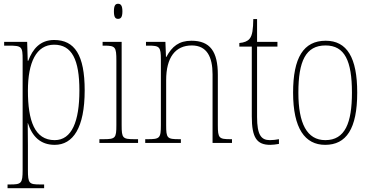

<svg xmlns="http://www.w3.org/2000/svg" viewBox="-20 -758 1967 1018"><path d="M20 240H214V220H194C134 220 128 215 128 143V14C128 -42 127 -82 127 -105H128C151 -34 195 10 270 10C367 10 429 -80 429 -279C429 -466 376 -546 267 -546C193 -546 153 -498 130 -436H127L124 -536H2V-516H26C96 -516 100 -511 100 -441V143C100 215 93 220 33 220H20ZM270 -15C163 -15 128 -119 128 -277C128 -427 172 -521 267 -521C361 -521 401 -442 401 -278C401 -115 361 -15 270 -15Z M606 -658C620 -658 629 -666 629 -698C629 -729 620 -738 606 -738C592 -738 584 -729 584 -698C584 -666 592 -658 606 -658ZM507 0H712V-20H694C630 -20 625 -25 625 -95V-536H524V-516H533C592 -516 597 -509 597 -437V-95C597 -25 592 -20 527 -20H507Z M750 0H939V-20H930C866 -20 861 -25 861 -95V-333C861 -454 910 -517 997 -517C1077 -517 1107 -456 1107 -364V0H1210V-20H1203C1141 -20 1135 -25 1135 -95V-361C1135 -485 1094 -542 995 -542C929 -542 892 -512 862 -456H860L857 -536H754V-516H766C826 -516 833 -511 833 -441V-95C833 -25 827 -20 763 -20H750Z M1413 10C1426 10 1442 8 1459 5V-20C1441 -17 1429 -15 1411 -15C1365 -15 1343 -42 1343 -138V-511H1451V-536H1343V-657H1323C1322 -605 1319 -571 1303 -552C1293 -540 1275 -532 1249 -530V-511H1315V-141C1315 -27 1342 10 1413 10Z M1704 10C1816 10 1874 -75 1874 -267C1874 -452 1820 -542 1707 -542C1589 -542 1534 -452 1534 -267C1534 -77 1597 10 1704 10ZM1705 -15C1607 -15 1562 -104 1562 -267C1562 -434 1601 -517 1706 -517C1808 -517 1846 -435 1846 -267C1846 -107 1810 -15 1705 -15Z"/></svg>

Font: Noto Serif Devanagari Condensed Thin
Style: Regular
Weight: 100
Width: 3
Designer: Universal Thirst, Indian Type Foundry and the Monotype Design Team
Foundry: Monotype Imaging Inc.
Version: Version 2.004